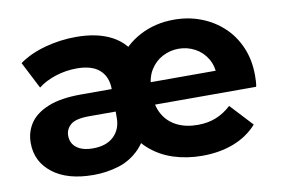

<svg xmlns="http://www.w3.org/2000/svg" viewBox="-64 -651 1122 764"><g transform="rotate(-10 497.5 -269.5)"><path d="M257.6 7.6Q151.8 7.6 92.1 -39Q32.3 -85.6 32.3 -160.8Q32.3 -205.3 55.7 -240.2Q79.1 -275.1 130 -295.8Q181 -316.5 263 -316.5H403V-225.6H280.3Q225.2 -225.6 204.7 -207.7Q184.1 -189.8 184.1 -163.9Q184.1 -132.7 207.5 -114.9Q230.8 -97 273.3 -97Q327.4 -97 357.2 -125.5Q387 -153.9 387 -200.6V-316.1Q387 -365.5 356.4 -393.5Q325.9 -421.6 263.5 -421.6Q220.2 -421.6 178.5 -408.3Q136.8 -395 107.4 -371.9L51.7 -480.5Q96.1 -512.3 157.5 -528.9Q219 -545.5 282.8 -545.5Q370 -545.5 428.1 -514Q486.2 -482.5 509.9 -419.6L442.4 -422.6Q478 -479.9 540 -512.7Q602 -545.5 678.6 -545.5Q736.6 -545.5 787.2 -526.1Q837.8 -506.7 876.2 -470.9Q914.6 -435.1 936.3 -384.4Q958.1 -333.7 958.1 -271.2Q958.1 -258.2 957.4 -246.7Q956.7 -235.2 954.7 -225.6H523.8V-316.5H853.1L808.7 -288.9Q809.3 -334.8 790.7 -365.5Q772.2 -396.1 741.8 -412.2Q711.5 -428.3 676.4 -428.3Q642 -428.3 611.2 -412.2Q580.5 -396.1 561.4 -364.9Q542.4 -333.6 542.4 -287.1V-262.8Q542.4 -218.7 561.6 -185.6Q580.8 -152.4 616.2 -134.5Q651.6 -116.6 700 -116.6Q740.9 -116.6 773.6 -129.6Q806.3 -142.6 835.5 -169.2L919.1 -79.2Q880.6 -36.2 823.9 -14.3Q767.2 7.6 696.4 7.6Q634.8 7.6 580 -10.1Q525.2 -27.8 482.9 -65.9Q440.7 -104.1 415.3 -165.3L499 -164.7Q482 -97.8 444.9 -60Q407.8 -22.2 359 -7.3Q310.2 7.6 257.6 7.6Z"/></g></svg>

Font: Montserrat Thin
Style: Regular
Weight: 100
Designer: Julieta Ulanovsky
Foundry: Julieta Ulanovsky
Version: Version 9.000